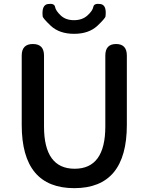

<svg xmlns="http://www.w3.org/2000/svg" viewBox="-20 -966 773 999"><path d="M93 -316V-677Q93 -737 151 -737Q209 -737 209 -677V-308Q209 -88 368.5 -88Q528 -88 528 -308V-677Q528 -737 584 -737Q640 -737 640 -677V-316Q640 13 366.5 13Q93 13 93 -316ZM244 -832Q203 -871 202 -881Q196 -940 229 -945Q263 -950 266.5 -930Q270 -910 296 -885.5Q322 -861 365 -861Q408 -861 435 -885.5Q462 -910 465.5 -930Q469 -950 503 -945Q536 -940 529 -881Q528 -871 487 -832Q442 -790 365.5 -790Q289 -790 244 -832Z"/></svg>

Font: Resource Han Rounded CN Medium
Style: Regular
Weight: 500
Designer: Cyano Hao (round all glyphs); Ryoko NISHIZUKA 西塚涼子 (kana, bopomofo & ideographs); Paul D. Hunt (Latin, Greek & Cyrillic)
Foundry: Cyano Hao
Version: 0.990